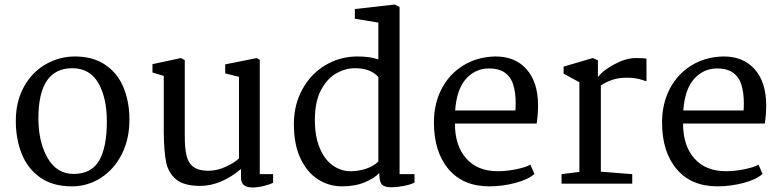

<svg xmlns="http://www.w3.org/2000/svg" viewBox="-20 -813 3461 850"><path d="M553 -283Q553 -197 519 -130Q485 -63 426.5 -25.5Q368 12 298 12Q213 12 157.5 -27.5Q102 -67 76 -132.5Q50 -198 50 -278Q50 -364 86 -429Q122 -494 182.5 -528.5Q243 -563 312 -563Q391 -563 445.5 -526.5Q500 -490 526.5 -426.5Q553 -363 553 -283ZM150 -289Q150 -185 190.5 -114Q231 -43 306 -43Q384 -43 418.5 -101.5Q453 -160 453 -275Q453 -381 415 -446Q377 -511 300 -511Q150 -511 150 -289Z M655 -492V-529L781 -556L798 -547V-211Q798 -154 806.5 -121.5Q815 -89 838 -73Q861 -57 903 -57Q942 -57 982 -76Q1022 -95 1038 -112V-473L977 -488V-528L1117 -556L1130 -548V-42H1189V-4Q1174 4 1147 10.5Q1120 17 1098 17Q1047 17 1047 -25V-65Q1005 -29 958.5 -9.5Q912 10 867 10Q794 10 759.5 -19Q725 -48 715.5 -95Q706 -142 705 -225V-477Z M1749 -782V-42H1815V-5Q1799 4 1768.5 10Q1738 16 1712 16Q1681 16 1670 3Q1659 -10 1659 -47Q1639 -25 1596 -6.5Q1553 12 1494 12Q1437 12 1388.5 -18.5Q1340 -49 1310.5 -111Q1281 -173 1281 -264Q1281 -349 1318.5 -417.5Q1356 -486 1420.5 -524.5Q1485 -563 1563 -563Q1618 -563 1655 -550V-713L1551 -730V-773L1727 -793ZM1374 -282Q1374 -208 1396 -156.5Q1418 -105 1454 -80Q1490 -55 1532 -55Q1567 -55 1600.5 -66Q1634 -77 1655 -98V-472Q1621 -511 1551 -511Q1509 -511 1469 -488.5Q1429 -466 1401.5 -415Q1374 -364 1374 -282Z M2362 -346Q2362 -308 2356 -266H1994Q1994 -168 2044 -111.5Q2094 -55 2184 -55Q2222 -55 2264.5 -63.5Q2307 -72 2328 -84L2346 -43Q2318 -18 2261 -3Q2204 12 2146 12Q2030 12 1965.5 -64.5Q1901 -141 1901 -271Q1901 -354 1935 -419.5Q1969 -485 2030.5 -523Q2092 -561 2171 -563Q2260 -564 2311 -506.5Q2362 -449 2362 -346ZM1995 -324H2262Q2263 -335 2263 -357Q2263 -405 2251.5 -440Q2240 -475 2211 -494Q2186 -510 2145 -510Q2085 -510 2043.5 -464.5Q2002 -419 1995 -324Z M2545 -52V-449L2475 -487V-518L2604 -556L2627 -546V-471Q2647 -500 2699 -528Q2751 -556 2794 -556Q2830 -556 2842 -553V-453Q2838 -454 2823.5 -459Q2809 -464 2792.5 -466.5Q2776 -469 2755 -469Q2719 -469 2692 -460Q2665 -451 2640 -435V-53L2779 -42V0H2466V-42Z M3372 -346Q3372 -308 3366 -266H3004Q3004 -168 3054 -111.5Q3104 -55 3194 -55Q3232 -55 3274.5 -63.5Q3317 -72 3338 -84L3356 -43Q3328 -18 3271 -3Q3214 12 3156 12Q3040 12 2975.5 -64.5Q2911 -141 2911 -271Q2911 -354 2945 -419.5Q2979 -485 3040.5 -523Q3102 -561 3181 -563Q3270 -564 3321 -506.5Q3372 -449 3372 -346ZM3005 -324H3272Q3273 -335 3273 -357Q3273 -405 3261.5 -440Q3250 -475 3221 -494Q3196 -510 3155 -510Q3095 -510 3053.5 -464.5Q3012 -419 3005 -324Z"/></svg>

Font: Martel DemiBold
Style: Regular
Weight: 600
Designer: Dan Reynolds
Foundry: Dan Reynolds
Version: Version 1.001; ttfautohint (v1.1) -l 5 -r 5 -G 72 -x 0 -D la